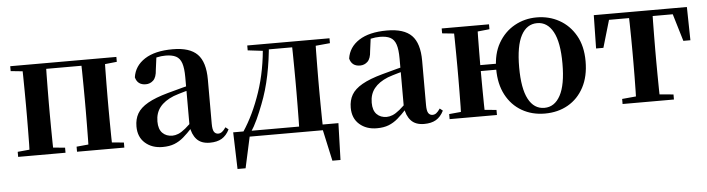

<svg xmlns="http://www.w3.org/2000/svg" viewBox="-46 -750 4160 1130"><g transform="rotate(-5 2034.0 -184.5)"><path d="M105.9 0Q107.6 -25.5 108.1 -67.5Q108.6 -109.6 109.1 -154.8Q109.6 -200 109.6 -234.8V-301.2Q109.6 -335.7 109.1 -381.1Q108.6 -426.5 108.1 -468.7Q107.6 -511 105.9 -535.7H247.6Q246.6 -510.7 246.1 -468.5Q245.6 -426.3 245.1 -381Q244.6 -335.6 244.6 -301.2V-234.8Q244.6 -200 245.1 -154.8Q245.6 -109.6 246.1 -67.5Q246.6 -25.5 247.6 0ZM454.4 0Q455.4 -25.5 455.9 -67.5Q456.4 -109.6 456.9 -154.8Q457.4 -200 457.4 -234.8V-301.2Q457.4 -335.6 456.9 -381Q456.4 -426.3 455.9 -468.5Q455.4 -510.7 454.4 -535.7H594.9Q593.9 -510.7 593.4 -468.5Q592.9 -426.3 592.4 -381Q591.9 -335.6 591.9 -301.2V-234.8Q591.9 -200 592.4 -154.8Q592.9 -109.6 593.4 -67.5Q593.9 -25.5 594.9 0ZM37.2 0V-29.9L147 -40.2H208.6L317 -29.9V0ZM385 0V-29.9L494.5 -40.2H557.1L664.5 -29.9V0ZM37.2 -506.8V-535.7H176.9V-495.5H147ZM525.4 -495.5V-535.7H664.3V-506.8L557.1 -495.5ZM176.9 -501.8V-535.7H525.4V-501.8Z M889.6 16.2Q827.2 16.2 786.8 -19.4Q746.3 -54.9 746.3 -117.6Q746.3 -161.2 765 -193.6Q783.7 -226.1 828.1 -251.5Q872.6 -277 948.4 -297.9Q987.8 -309.4 1037.4 -322Q1087 -334.6 1127 -344.4V-318.9Q1087 -308.9 1047 -297.6Q1006.9 -286.4 980.1 -276.7Q926.3 -254.9 899.1 -220.6Q871.8 -186.4 871.8 -135.9Q871.8 -90.4 894.1 -67.9Q916.3 -45.3 953 -45.3Q969.3 -45.3 987.7 -52.6Q1006.1 -59.9 1030.4 -79.7Q1054.8 -99.4 1088.3 -135.5L1103.8 -82.4H1068.7Q1039.6 -50.6 1014.2 -28.7Q988.7 -6.8 959.4 4.7Q930 16.2 889.6 16.2ZM1169.1 15.2Q1117.6 15.2 1090.9 -14.2Q1064.2 -43.6 1057.9 -94V-96.5V-381.4Q1057.9 -434.7 1047.8 -464.5Q1037.7 -494.3 1014.6 -506.3Q991.5 -518.3 953 -518.3Q927.4 -518.3 900.3 -512.2Q873.2 -506.1 836.8 -491.2L899.1 -516.3L888.9 -439.2Q886.3 -395.9 867.6 -378Q848.8 -360.2 823.3 -360.2Q774.1 -360.2 762.2 -406.5Q771.9 -473.5 832.4 -512.7Q892.9 -551.9 998.1 -551.9Q1098.4 -551.9 1143.7 -505.9Q1189.1 -459.8 1189.1 -356.2V-94.8Q1189.1 -60.3 1197.8 -47Q1206.6 -33.8 1222.7 -33.8Q1234.3 -33.8 1244.3 -40.9Q1254.3 -48.1 1267.7 -67.2L1284.9 -53.4Q1267 -17.5 1239.2 -1.1Q1211.4 15.2 1169.1 15.2Z M1856.1 0H1388.3L1408.5 -16.4L1364.8 183.5H1317.2L1310.5 -33.6H1932.2L1925.5 183.5H1877.6L1833.5 -17.9ZM1698.4 0Q1700.2 -25.5 1700.7 -67.4Q1701.2 -109.4 1701.7 -154.7Q1702.2 -200 1702.2 -234.8V-301.2Q1702.2 -335.7 1701.7 -381Q1701.2 -426.4 1700.7 -468.7Q1700.2 -511 1698.4 -535.7H1839.6Q1838.6 -511 1838.1 -468.7Q1837.6 -426.4 1837.1 -381Q1836.6 -335.7 1836.6 -301.2V-234.8Q1836.6 -200 1837.1 -154.7Q1837.6 -109.4 1838.1 -67.4Q1838.6 -25.5 1839.6 0ZM1437.5 -506.8V-535.7H1539.5V-495.5H1532.4ZM1773 -495.5V-535.7H1923.4V-506.8L1803 -495.5ZM1369.9 -31.5Q1432.7 -125.6 1476.2 -254.7Q1519.7 -383.7 1529.1 -535.7H1565.1Q1557.9 -440.9 1539.4 -350.8Q1520.9 -260.8 1489.9 -182.2Q1473 -138.1 1454.2 -97.1Q1435.3 -56.1 1412.3 -21.6V-8.9ZM1539.5 -501.8V-535.7H1774.3V-501.8Z M2155.6 16.2Q2093.2 16.2 2052.8 -19.4Q2012.3 -54.9 2012.3 -117.6Q2012.3 -161.2 2031 -193.6Q2049.7 -226.1 2094.1 -251.5Q2138.6 -277 2214.4 -297.9Q2253.8 -309.4 2303.4 -322Q2353 -334.6 2393 -344.4V-318.9Q2353 -308.9 2313 -297.6Q2272.9 -286.4 2246.1 -276.7Q2192.3 -254.9 2165.1 -220.6Q2137.8 -186.4 2137.8 -135.9Q2137.8 -90.4 2160.1 -67.9Q2182.3 -45.3 2219 -45.3Q2235.3 -45.3 2253.7 -52.6Q2272.1 -59.9 2296.4 -79.7Q2320.8 -99.4 2354.3 -135.5L2369.8 -82.4H2334.7Q2305.6 -50.6 2280.2 -28.7Q2254.7 -6.8 2225.4 4.7Q2196 16.2 2155.6 16.2ZM2435.1 15.2Q2383.6 15.2 2356.9 -14.2Q2330.2 -43.6 2323.9 -94V-96.5V-381.4Q2323.9 -434.7 2313.8 -464.5Q2303.7 -494.3 2280.6 -506.3Q2257.5 -518.3 2219 -518.3Q2193.4 -518.3 2166.3 -512.2Q2139.2 -506.1 2102.8 -491.2L2165.1 -516.3L2154.9 -439.2Q2152.3 -395.9 2133.6 -378Q2114.8 -360.2 2089.3 -360.2Q2040.1 -360.2 2028.2 -406.5Q2037.9 -473.5 2098.4 -512.7Q2158.9 -551.9 2264.1 -551.9Q2364.4 -551.9 2409.7 -505.9Q2455.1 -459.8 2455.1 -356.2V-94.8Q2455.1 -60.3 2463.8 -47Q2472.6 -33.8 2488.7 -33.8Q2500.3 -33.8 2510.3 -40.9Q2520.3 -48.1 2533.7 -67.2L2550.9 -53.4Q2533 -17.5 2505.2 -1.1Q2477.4 15.2 2435.1 15.2Z M2586.2 0V-29.9L2696 -40.2H2757.6L2865.8 -29.9V0ZM2586.2 -506.8V-535.7H2865.8V-506.8L2757.6 -495.5H2696ZM2654.9 0Q2656.6 -25.5 2657.1 -67.4Q2657.6 -109.4 2658.1 -154.7Q2658.6 -200 2658.6 -234.8V-301.2Q2658.6 -335.7 2658.1 -381Q2657.6 -426.4 2657.1 -468.7Q2656.6 -511 2654.9 -535.7H2796.6Q2795.6 -511 2795.1 -468.3Q2794.6 -425.6 2794.1 -378.8Q2793.6 -332 2793.6 -293.8V-270.6Q2793.6 -217.9 2794.1 -165Q2794.6 -112.1 2795.1 -68.8Q2795.6 -25.5 2796.6 0ZM2725.1 -265.9V-301H2959.5V-265.9ZM3148.3 16.2Q3072.2 16.2 3012.5 -18.3Q2952.7 -52.8 2918.8 -117Q2884.9 -181.2 2884.9 -269.8Q2884.9 -359.1 2921 -422Q2957.1 -484.9 3016.9 -518.4Q3076.6 -551.9 3148.3 -551.9Q3221 -551.9 3280.9 -518.8Q3340.9 -485.6 3377 -422.7Q3413.1 -359.8 3413.1 -269.8Q3413.1 -180.5 3379 -116.3Q3344.8 -52 3285.1 -17.9Q3225.3 16.2 3148.3 16.2ZM3148.3 -17.5Q3208.6 -17.5 3242.4 -80.1Q3276.3 -142.6 3276.3 -268.1Q3276.3 -394.2 3242.4 -456.1Q3208.6 -518 3148.3 -518Q3086.8 -518 3053.7 -456.1Q3020.5 -394.2 3020.5 -268.1Q3020.5 -142.6 3053.7 -80.1Q3086.8 -17.5 3148.3 -17.5Z M3481.2 -339.1 3484.8 -535.7H4034.8L4038.4 -339.1H3996.7L3938.1 -534.2L4004 -500.4H3515.6L3581.5 -534.2L3524.4 -339.1ZM3608.1 0V-29.9L3719.7 -40.2H3800.6L3911.5 -29.9V0ZM3689.2 0Q3690.2 -25.5 3691.1 -67.4Q3691.9 -109.4 3692.4 -154.7Q3692.9 -200 3692.9 -234.8V-301.2Q3692.9 -335.7 3692.4 -381Q3691.9 -426.4 3691.1 -468.7Q3690.2 -511 3689.2 -535.7H3830.4Q3829.4 -511 3828.9 -468.7Q3828.4 -426.4 3827.9 -381Q3827.4 -335.7 3827.4 -301.2V-234.8Q3827.4 -200 3827.9 -154.7Q3828.4 -109.4 3828.9 -67.4Q3829.4 -25.5 3830.4 0Z"/></g></svg>

Font: Noto Serif SC
Style: Regular
Weight: 200
Designer: Ryoko NISHIZUKA 西塚涼子 (kana & ideographs); Frank Grießhammer (Latin, Greek & Cyrillic); Wenlong ZHANG 张文龙 (bopomofo); San
Foundry: Adobe
Version: Version 2.001;hotconv 1.1.0;makeotfexe 2.6.0